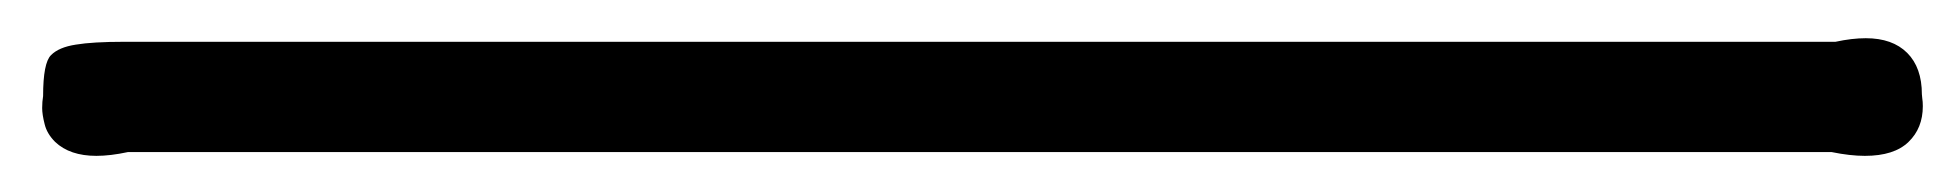

<svg xmlns="http://www.w3.org/2000/svg" viewBox="-20 -823 1041 102"><path d="M45.9 -800.8H955.1Q963.9 -802.7 971.2 -802.7Q985.4 -802.7 993.2 -794.9Q1001 -787.1 1001 -772.9Q1001 -772.5 1001.2 -770.8Q1001.5 -769 1001.5 -766.6Q1001.5 -754.9 993.9 -747.6Q986.3 -740.2 970.7 -740.2Q962.9 -740.2 953.1 -742.2H47.9Q38.6 -740.2 31.2 -740.2Q17.1 -740.2 9.3 -747.6Q4.9 -752 3.7 -757.1Q2.4 -762.2 2.4 -765.6Q2.4 -769 2.9 -772Q2.9 -789.6 7.1 -793.7Q11.2 -797.9 20.3 -799.3Q29.3 -800.8 45.9 -800.8Z"/></svg>

Font: Bakudai
Style: Bold
Weight: 700
Version: Version 1.48